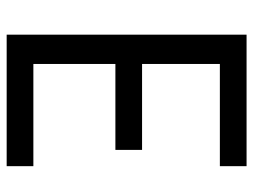

<svg xmlns="http://www.w3.org/2000/svg" viewBox="-112 -648 760 576"><g transform="rotate(90 268.0 -360.0)"><path d="M84 -719.7H478.5V-639.6H171.9V-406.2H429.7V-326.2H171.9V-80.1H478.5V0H84Z"/></g></svg>

Font: Reddit Sans Vanilla
Style: Regular
Weight: 400
Designer: Stephen Hutchings
Foundry: Reddit
Version: Version 1.013